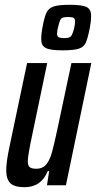

<svg xmlns="http://www.w3.org/2000/svg" viewBox="-20 -773 401 801"><path d="M6 -63Q6 -98 20 -163L93 -510H177L115 -213Q96 -124 96 -101Q96 -82 104 -75.5Q112 -69 132 -69Q157 -69 172 -86Q187 -103 196.5 -136.5Q206 -170 222 -246L278 -510H361L255 0H176L185 -59H179Q152 8 82 8Q41 8 23.5 -8.5Q6 -25 6 -63ZM152 -608Q152 -633 157 -658Q165 -702 174 -720.5Q183 -739 204 -746Q225 -753 272 -753Q323 -753 341.5 -743.5Q360 -734 360 -708Q360 -683 355 -658Q346 -613 338 -595Q330 -577 309 -570Q288 -563 240 -563Q189 -563 170.5 -573Q152 -583 152 -608ZM289 -654Q293 -669 293 -685Q293 -695 287 -698.5Q281 -702 264 -702Q242 -702 235.5 -695.5Q229 -689 223 -662Q218 -645 218 -632Q218 -622 224.5 -618Q231 -614 248 -614Q269 -614 275.5 -621Q282 -628 289 -654Z"/></svg>

Font: Saira Ultra Condensed SemiBold
Style: Italic
Weight: 600
Width: 1
Italic angle: -12°
Designer: Hector Gatti with collaboration of the Omnibus-Type team
Foundry: Omnibus-Type
Version: Version 1.001; ttfautohint (v1.8)